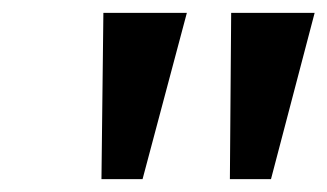

<svg xmlns="http://www.w3.org/2000/svg" viewBox="-20 -743 510 299"><path d="M271 -723H141L138 -464H202ZM470 -723H340L338 -464H402Z"/></svg>

Font: United Sans SemiBold
Style: Italic
Weight: 600
Italic angle: -8°
Designer: Pablo Impallari, Rodrigo Fuenzalida (Modified by Dan O. Williams)
Version: Version 1.000;PS 001.000;hotconv 1.0.88;makeotf.lib2.5.64775